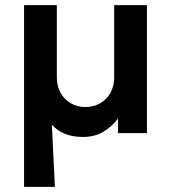

<svg xmlns="http://www.w3.org/2000/svg" viewBox="-20 -520 668 750"><path d="M74 210V-500H202V-218Q202 -183.5 216.5 -157.5Q231 -131.5 256.2 -116.8Q281.5 -102 314 -102Q346 -102 371.5 -116.8Q397 -131.5 411.5 -157.5Q426 -183.5 426 -218V-500H554V0H441V-57Q416.5 -24.5 382.8 -4.8Q349 15 304 15Q264 15 233.5 2.8Q203 -9.5 182.5 -33.5L194.5 210Z"/></svg>

Font: Geologica Medium
Style: Regular
Weight: 500
Designer: Sindre Bremnes, Frode Helland
Foundry: Monokrom Skriftforlag AS
Version: Version 1.010;gftools[0.9.28]